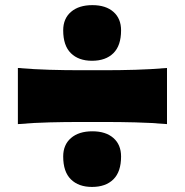

<svg xmlns="http://www.w3.org/2000/svg" viewBox="-20 -738 727 755"><path d="M341.8 -499Q289.1 -499 258.8 -528.8Q228.5 -558.6 228.5 -618.7Q228.5 -665 259.3 -691.4Q290 -717.8 343.3 -717.8Q396 -717.8 426 -691.4Q456.1 -665 456.1 -618.7Q456.1 -558.6 425.8 -528.8Q395.5 -499 341.8 -499ZM50.3 -250V-470.7Q114.7 -465.3 174.8 -463.6Q234.9 -461.9 288.1 -461.9H398.9Q452.1 -461.9 512.2 -463.6Q572.3 -465.3 636.7 -470.7V-250Q572.3 -255.4 512.2 -256.8Q452.1 -258.3 398.9 -258.3H288.1Q234.9 -258.3 174.8 -256.8Q114.7 -255.4 50.3 -250ZM341.8 -2.9Q289.1 -2.9 258.8 -32.7Q228.5 -62.5 228.5 -122.6Q228.5 -168.9 259.3 -195.3Q290 -221.7 343.3 -221.7Q396 -221.7 426 -195.3Q456.1 -168.9 456.1 -122.6Q456.1 -62.5 425.8 -32.7Q395.5 -2.9 341.8 -2.9Z"/></svg>

Font: Pinar Black
Style: Regular
Weight: 900
Designer: Amin Abedi
Version: Version 3.000